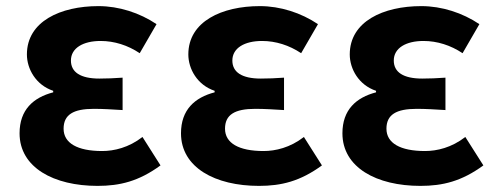

<svg xmlns="http://www.w3.org/2000/svg" viewBox="-20 -594 1624 628"><path d="M299 14C372 14 434 -1 505 -53L446 -146C401 -111 353 -100 314 -100C233 -100 188 -126 188 -173C188 -219 220 -238 287 -238C317 -238 348 -236 381 -234V-340C355 -338 328 -337 305 -337C243 -337 212 -358 212 -396C212 -437 252 -460 309 -460C354 -460 398 -446 437 -420L492 -515C437 -552 369 -574 302 -574C178 -574 68 -524 68 -416C68 -369 97 -316 154 -297V-292C89 -275 44 -235 44 -158C44 -46 156 14 299 14Z M827 14C900 14 962 -1 1033 -53L974 -146C929 -111 881 -100 842 -100C761 -100 716 -126 716 -173C716 -219 748 -238 815 -238C845 -238 876 -236 909 -234V-340C883 -338 856 -337 833 -337C771 -337 740 -358 740 -396C740 -437 780 -460 837 -460C882 -460 926 -446 965 -420L1020 -515C965 -552 897 -574 830 -574C706 -574 596 -524 596 -416C596 -369 625 -316 682 -297V-292C617 -275 572 -235 572 -158C572 -46 684 14 827 14Z M1355 14C1428 14 1490 -1 1561 -53L1502 -146C1457 -111 1409 -100 1370 -100C1289 -100 1244 -126 1244 -173C1244 -219 1276 -238 1343 -238C1373 -238 1404 -236 1437 -234V-340C1411 -338 1384 -337 1361 -337C1299 -337 1268 -358 1268 -396C1268 -437 1308 -460 1365 -460C1410 -460 1454 -446 1493 -420L1548 -515C1493 -552 1425 -574 1358 -574C1234 -574 1124 -524 1124 -416C1124 -369 1153 -316 1210 -297V-292C1145 -275 1100 -235 1100 -158C1100 -46 1212 14 1355 14Z"/></svg>

Font: Noto Sans Mono CJK SC
Style: Bold
Weight: 700
Designer: Ryoko NISHIZUKA 西塚涼子 (kana, bopomofo & ideographs); Paul D. Hunt (Latin, Greek & Cyrillic); Sandoll Communications 산돌커뮤니
Foundry: Adobe
Version: Version 2.004;hotconv 1.0.118;makeotfexe 2.5.65603